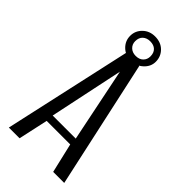

<svg xmlns="http://www.w3.org/2000/svg" viewBox="-232 -783 836 836"><g transform="rotate(45 185.5 -365.5)"><path d="M15 0 146 -591H227L356 0H288L256 -137H111L81 0ZM113 -172H255L185 -514ZM185 -581Q151 -581 128.5 -603Q106 -625 106 -656Q106 -687 128.5 -709Q151 -731 185 -731Q221 -731 243 -709Q265 -687 265 -655Q265 -625 241 -603Q217 -581 185 -581ZM185 -611Q207 -611 219.5 -623.5Q232 -636 232 -655Q232 -677 219.5 -689Q207 -701 185 -701Q164 -701 151 -689Q138 -677 138 -655Q138 -636 151 -623.5Q164 -611 185 -611Z"/></g></svg>

Font: Alumni Sans Thin
Style: Regular
Weight: 400
Version: Version 1.018